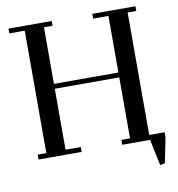

<svg xmlns="http://www.w3.org/2000/svg" viewBox="-90 -784 934 1005"><g transform="rotate(-10 376.5 -281.5)"><path d="M22 -676.8V-702.1H252V-676.8H206.1V-376H548.8V-676.8H467.8V-702.1H696.8V-676.8H650.9V-25.9H732.9V0L706.1 133.8L680.2 139.2L650.9 0H502.9V-25.9H548.8V-350.1H206.1V-25.9H287.1V0H58.1V-25.9H104V-676.8Z"/></g></svg>

Font: Dehuti
Style: Bold
Weight: 700
Version: Version 1.2